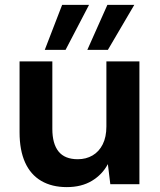

<svg xmlns="http://www.w3.org/2000/svg" viewBox="-20 -753 656 785"><path d="M253 12Q192 12 148.5 -13.5Q105 -39 82.5 -89Q60 -139 60 -212V-502H194V-226Q194 -165 219.5 -133.5Q245 -102 298 -102Q332 -102 358.5 -117.5Q385 -133 400 -163Q415 -193 415 -236V-502H550V0H431L421 -82Q398 -39 355.5 -13.5Q313 12 253 12ZM337 -549 419 -733H529L421 -549ZM163 -549 234 -733H344L248 -549Z"/></svg>

Font: DM Sans 16pt
Style: Bold
Weight: 700
Version: Version 4.004;gftools[0.9.30]